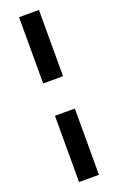

<svg xmlns="http://www.w3.org/2000/svg" viewBox="-180 -785 641 1043"><g transform="rotate(-20 140.5 -263.5)"><path d="M83 -740H198V-357H83ZM83 -170H198V213H83Z"/></g></svg>

Font: Inria Sans
Style: Bold
Weight: 700
Designer: Black Foundry Team
Foundry: Black Foundry
Version: Version 1.2; ttfautohint (v1.8.3)